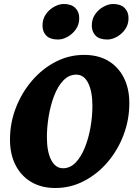

<svg xmlns="http://www.w3.org/2000/svg" viewBox="-20 -930 668 962"><path d="M257 12Q187 12 136 -18.5Q85 -49 57.5 -103.5Q30 -158 30 -230Q30 -314 59.5 -390Q89 -466 140.5 -526Q192 -586 259 -620.5Q326 -655 401 -655Q472 -655 522.5 -625Q573 -595 600.5 -540.5Q628 -486 628 -413Q628 -330 599 -253.5Q570 -177 518.5 -117Q467 -57 400 -22.5Q333 12 257 12ZM296 -87Q332 -87 359.5 -116Q387 -145 405.5 -191.5Q424 -238 433.5 -292.5Q443 -347 443 -399Q443 -471 422 -513.5Q401 -556 362 -556Q325 -556 297 -526.5Q269 -497 251 -449.5Q233 -402 224 -347.5Q215 -293 215 -243Q215 -170 236.5 -128.5Q258 -87 296 -87ZM518 -732Q478 -732 459 -751.5Q440 -771 440 -802Q440 -835 457 -859Q474 -883 499 -896.5Q524 -910 546 -910Q584 -910 604 -890.5Q624 -871 624 -839Q624 -807 607 -783Q590 -759 565.5 -745.5Q541 -732 518 -732ZM271 -732Q231 -732 212 -751.5Q193 -771 193 -802Q193 -835 210 -859Q227 -883 252 -896.5Q277 -910 299 -910Q337 -910 357 -890.5Q377 -871 377 -839Q377 -807 360 -783Q343 -759 318.5 -745.5Q294 -732 271 -732Z"/></svg>

Font: Petrona Black
Style: Italic
Weight: 900
Italic angle: -9°
Designer: Ringo R. Seeber
Foundry: Ringo R. Seeber
Version: Version 2.001; ttfautohint (v1.8.3)